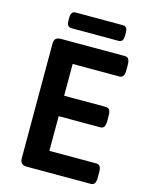

<svg xmlns="http://www.w3.org/2000/svg" viewBox="-126 -936 798 1016"><g transform="rotate(15 273.0 -427.5)"><path d="M84 -37V-663Q84 -683 93 -691.5Q102 -700 121 -700H471Q485 -700 491.5 -690Q498 -680 498 -657V-631Q498 -608 491.5 -598Q485 -588 471 -588H215V-414H443Q457 -414 463.5 -404Q470 -394 470 -371V-345Q470 -322 463.5 -312Q457 -302 443 -302H215V-112H472Q486 -112 492.5 -102Q499 -92 499 -69V-43Q499 -20 492.5 -10Q486 0 472 0H121Q102 0 93 -9Q84 -18 84 -37ZM134 -806V-819Q134 -838 140.5 -846.5Q147 -855 161 -855H418Q432 -855 438 -846.5Q444 -838 444 -819V-806Q444 -787 438 -778Q432 -769 418 -769H161Q147 -769 140.5 -777.5Q134 -786 134 -806Z"/></g></svg>

Font: Asap-SemiBold
Style: Regular
Weight: 600
Designer: Pablo Cosgaya
Foundry: Omnibus-Type
Version: Version 2.000; ttfautohint (v1.8)